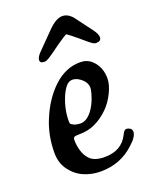

<svg xmlns="http://www.w3.org/2000/svg" viewBox="-127 -711 615 790"><g transform="rotate(-20 180.5 -315.5)"><path d="M182.1 -532.7Q174.8 -527.3 162.1 -518.3Q149.4 -509.3 144.5 -505.9Q139.6 -502.4 132.3 -498Q125 -493.7 120.6 -492.2Q116.2 -490.7 112.3 -490.7Q91.8 -490.7 93.3 -505.9Q94.7 -519 111.8 -536.1L183.6 -608.9Q217.8 -642.6 244.1 -642.6Q269 -642.6 289.1 -618.2L344.7 -543.9Q362.3 -520.5 360.8 -505.9Q359.4 -490.7 338.4 -490.7Q334.5 -490.7 330.3 -492.2Q326.2 -493.7 320.1 -498Q314 -502.4 309.6 -506.1Q305.2 -509.8 295.2 -518.3Q285.2 -526.9 278.3 -532.7Q244.6 -560.5 234.4 -566.9Q227.1 -563 220 -558.6Q212.9 -554.2 200.7 -545.7Q188.5 -537.1 182.1 -532.7ZM248.5 -439Q277.8 -439 297.9 -420.9Q332 -390.1 332 -337.9Q332 -311.5 315.4 -277.3Q298.8 -243.2 274.9 -219.2Q216.3 -161.6 148.9 -161.6Q128.9 -161.6 123 -158.9Q117.2 -156.2 117.2 -145Q117.2 -121.6 124.5 -97.9Q131.8 -74.2 146 -59.6Q166 -37.6 211.4 -37.6Q285.6 -37.6 314.9 -96.7Q320.3 -107.9 324.5 -112.1Q328.6 -116.2 334 -116.2Q341.3 -116.2 349.1 -111.3Q357.4 -106 357.4 -95.7Q357.4 -74.2 323.7 -44.4Q262.7 12.7 175.8 12.7Q137.2 12.7 103 -2Q68.8 -16.6 45.4 -48.3Q22 -80.1 22 -123.5Q22 -200.2 49.3 -265.1Q80.6 -341.8 132.8 -390.4Q185.1 -439 248.5 -439ZM129.4 -210.9Q143.1 -201.7 166 -201.7Q187 -201.7 206.5 -221.7Q226.1 -241.7 239.3 -274.4Q252.9 -311 252.9 -325.7Q252.9 -351.6 226.1 -370.6Q210 -382.3 193.8 -382.3Q178.7 -382.3 166.7 -368.9Q154.8 -355.5 143.6 -330.1Q122.1 -278.3 122.1 -228Q122.1 -219.7 123 -217Q124 -214.4 129.4 -210.9Z"/></g></svg>

Font: Cooper* Medium
Style: Italic
Weight: 500
Italic angle: -7°
Designer: Owen Earl
Foundry: indestructible type*
Version: Version 0.001